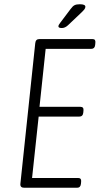

<svg xmlns="http://www.w3.org/2000/svg" viewBox="-20 -884 469 904"><path d="M94 0Q74 0 76 -19L146 -681Q148 -700 165 -700H416Q431 -700 429 -683L428 -672Q426 -654 410 -654H195L166 -381H359Q375 -381 373 -363L372 -353Q370 -335 353 -335H162L131 -46H348Q364 -46 362 -28L361 -18Q359 0 343 0ZM271 -752Q255 -752 255 -760Q255 -766 263 -776L312 -841Q322 -855 331 -859.5Q340 -864 356 -864Q382 -864 382 -852Q382 -846 377 -839.5Q372 -833 357 -819L300 -765Q286 -752 271 -752Z"/></svg>

Font: Asap Condensed Condensed ExtraLight
Style: Italic
Weight: 200
Width: 3
Italic angle: -6°
Designer: Pablo Cosgaya
Foundry: Omnibus-Type
Version: Version 3.001; ttfautohint (v1.8.4.7-5d5b)